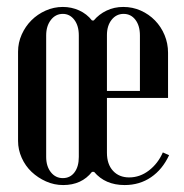

<svg xmlns="http://www.w3.org/2000/svg" viewBox="-20 -524 529 553"><path d="M161 -504Q186 -504 208 -494Q230 -484 245 -465H250Q265 -483 287 -493.5Q309 -504 335 -504Q362 -504 385.5 -493.5Q409 -483 426.5 -465Q444 -447 454 -423Q464 -399 464 -372V-242H288V-84Q288 -51 305.5 -32Q323 -13 352 -13Q383 -13 409 -33Q435 -53 449 -85L467 -77Q448 -36 415 -13.5Q382 9 339 9Q283 9 251 -29H245Q215 9 162 9Q136 9 112.5 -1.5Q89 -12 71 -29Q53 -46 42.5 -69.5Q32 -93 32 -118V-375Q32 -401 42.5 -424.5Q53 -448 70.5 -465.5Q88 -483 111.5 -493.5Q135 -504 161 -504ZM207 -422Q207 -450 194 -467Q181 -484 161 -484Q140 -484 126.5 -466.5Q113 -449 113 -422V-72Q113 -45 126.5 -28Q140 -11 161 -11Q182 -11 194.5 -27.5Q207 -44 207 -72ZM288 -423V-262H383V-422Q383 -450 370 -467Q357 -484 336 -484Q315 -484 301.5 -467Q288 -450 288 -423Z"/></svg>

Font: Moniqa SemBd Narrow Heading
Style: Regular
Weight: 600
Width: 4
Designer: Rajesh Rajput
Foundry: Rajesh Rajput
Version: Version 1.000